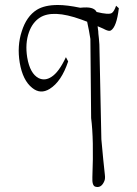

<svg xmlns="http://www.w3.org/2000/svg" viewBox="-20 -752 548 769"><path d="M212 -732Q248 -732 301 -721Q331 -724 345 -720Q361 -716 367 -704Q416 -692 428 -700Q437 -706 445 -729L456 -719Q447 -644 424 -630Q417 -626 402 -633Q398 -635 393 -637.5Q388 -640 381.5 -642.5Q375 -645 371 -647Q371 -644 372 -638Q373 -632 373.5 -627Q374 -622 374 -617L376 -599L378 -574L386 -194Q389 -161 393.5 -113.5Q398 -66 400 -52Q402 -36 398 -27Q386 2 363 -4Q348 -7 350 -43Q356 -194 345 -279L342 -596Q337 -629 329 -665L305 -674Q191 -715 139 -681Q110 -662 96 -623Q80 -578 89 -522Q100 -457 135 -439Q160 -427 186 -444Q216 -463 244 -523L253 -506Q226 -425 179 -396Q142 -373 109 -400Q71 -430 59 -501Q48 -568 67 -626Q86 -687 128 -713Q159 -732 212 -732Z"/></svg>

Font: Miso
Style: Regular
Weight: 400
Version: Version 1.1